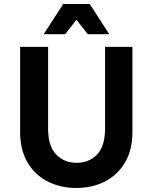

<svg xmlns="http://www.w3.org/2000/svg" viewBox="-20 -923 758 954"><path d="M80 -267V-690H219V-284Q219 -197 259 -155.5Q299 -114 361 -114Q423 -114 462.5 -155.5Q502 -197 502 -284V-690H638V-267Q638 -178 601 -115.5Q564 -53 501 -21Q438 11 359 11Q281 11 217.5 -21Q154 -53 117 -115.5Q80 -178 80 -267ZM197 -753 294 -903H426L523 -753H416L360 -825L304 -753Z"/></svg>

Font: Radio Canada SemiBold
Style: Regular
Weight: 600
Designer: Charles Daoud, Etienne Aubert Bonn, Alexandre Saumier Demers, Jacques Le Bailly
Foundry: Radio-Canada
Version: Version 2.104; ttfautohint (v1.8.4.7-5d5b);gftools[0.9.28.de